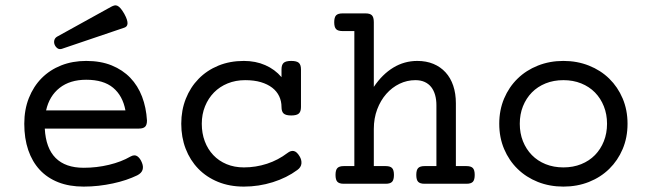

<svg xmlns="http://www.w3.org/2000/svg" viewBox="-20 -691 2438 722"><path d="M148.4 -207.5Q152.3 -133.8 189.2 -96.9Q226.1 -60.1 294.4 -60.1Q343.8 -60.1 390.1 -71.3Q436.5 -82.5 470.2 -102.1Q485.8 -110.8 496.3 -103.5Q506.8 -96.2 513.2 -80.6Q520 -64.9 516.1 -52.5Q512.2 -40 496.1 -31.7Q477.1 -22.5 453.9 -14.6Q430.7 -6.8 404.5 -1.2Q378.4 4.4 350.6 7.6Q322.8 10.7 294.4 10.7Q240.7 10.7 199.2 -5.6Q157.7 -22 129.4 -52.5Q101.1 -83 86.2 -126.7Q71.3 -170.4 71.3 -225.6Q71.3 -278.8 88.6 -322.5Q106 -366.2 136.7 -397.2Q167.5 -428.2 210.2 -445.1Q252.9 -461.9 304.2 -461.9Q358.4 -461.9 399.9 -445.1Q441.4 -428.2 470 -398.4Q498.5 -368.7 514.2 -327.6Q529.8 -286.6 532.7 -237.8Q532.7 -221.2 525.6 -214.4Q518.6 -207.5 502 -207.5ZM304.2 -391.1Q243.2 -391.1 204.3 -360.6Q165.5 -330.1 153.3 -275.9H451.7Q441.4 -331.1 405.3 -361.1Q369.1 -391.1 304.2 -391.1ZM397.9 -665.5Q404.3 -668.9 409.9 -670.4Q415.5 -671.9 421.1 -669.4Q426.8 -667 433.1 -659.9Q439.5 -652.8 447.3 -639.2Q454.6 -626 457.3 -616.9Q460 -607.9 459.5 -601.8Q459 -595.7 455.6 -592Q452.1 -588.4 447.3 -586.9L212.4 -507.3Q203.1 -504.4 196 -509.5Q189 -514.6 185.5 -522.9Q182.1 -531.2 184.3 -539.8Q186.5 -548.3 194.8 -553.2Z M1038.6 -288.6Q1038.6 -310.5 1029.8 -329.1Q1021 -347.7 1003.7 -361.1Q986.3 -374.5 960.9 -382.1Q935.5 -389.6 901.9 -389.6Q866.2 -389.6 836.2 -377.4Q806.2 -365.2 784.7 -343.3Q763.2 -321.3 751 -291.3Q738.8 -261.2 738.8 -225.6Q738.8 -189.9 750 -159.9Q761.2 -129.9 782 -107.9Q802.7 -85.9 832 -73.7Q861.3 -61.5 897 -61.5Q941.9 -61.5 983.9 -75.2Q1025.9 -88.9 1061 -115.7Q1073.7 -125.5 1085 -123Q1096.2 -120.6 1106.4 -103.5Q1114.7 -90.3 1113.5 -76.2Q1112.3 -62 1098.1 -51.8Q1058.6 -22.5 1005.9 -5.9Q953.1 10.7 897 10.7Q843.3 10.7 799.8 -7.1Q756.3 -24.9 725.6 -56.6Q694.8 -88.4 678.2 -131.6Q661.6 -174.8 661.6 -225.6Q661.6 -276.4 678.7 -319.6Q695.8 -362.8 726.8 -394.5Q757.8 -426.3 801 -444.1Q844.2 -461.9 897 -461.9Q941.4 -461.9 977.5 -446Q1013.7 -430.2 1038.6 -400.9V-430.2Q1038.6 -447.3 1046.6 -454.6Q1054.7 -461.9 1075.2 -461.9Q1095.7 -461.9 1103.8 -454.6Q1111.8 -447.3 1111.8 -430.2V-288.6Q1111.8 -271.5 1103.8 -264.2Q1095.7 -256.8 1075.2 -256.8Q1054.7 -256.8 1046.6 -264.2Q1038.6 -271.5 1038.6 -288.6Z M1312.5 -574.2H1267.6Q1251 -574.2 1243.9 -581.5Q1236.8 -588.9 1236.8 -607.4Q1236.8 -626 1243.9 -633.3Q1251 -640.6 1267.6 -640.6H1355Q1371.6 -640.6 1378.7 -633.3Q1385.7 -626 1385.7 -607.4V-364.3Q1417.5 -411.6 1459 -436.8Q1500.5 -461.9 1549.3 -461.9Q1583 -461.9 1609.9 -450.7Q1636.7 -439.5 1655.5 -418.9Q1674.3 -398.4 1684.3 -368.9Q1694.3 -339.4 1694.3 -302.7V-66.4H1734.4Q1751 -66.4 1758.1 -59.1Q1765.1 -51.8 1765.1 -33.2Q1765.1 -14.6 1758.1 -7.3Q1751 0 1734.4 0H1576.2Q1559.6 0 1552.5 -7.3Q1545.4 -14.6 1545.4 -33.2Q1545.4 -51.8 1552.5 -59.1Q1559.6 -66.4 1576.2 -66.4H1621.1V-295.4Q1621.1 -316.4 1616.2 -333.7Q1611.3 -351.1 1601.6 -363.5Q1591.8 -376 1576.9 -382.8Q1562 -389.6 1542 -389.6Q1510.7 -389.6 1482.4 -376Q1454.1 -362.3 1432.6 -337.9Q1411.1 -313.5 1398.4 -279.8Q1385.7 -246.1 1385.7 -206.1V-66.4H1430.7Q1447.3 -66.4 1454.3 -59.1Q1461.4 -51.8 1461.4 -33.2Q1461.4 -14.6 1454.3 -7.3Q1447.3 0 1430.7 0H1272.5Q1255.9 0 1248.8 -7.3Q1241.7 -14.6 1241.7 -33.2Q1241.7 -51.8 1248.8 -59.1Q1255.9 -66.4 1272.5 -66.4H1312.5Z M1857.4 -225.6Q1857.4 -277.3 1875.7 -320.6Q1894 -363.8 1926.3 -395.3Q1958.5 -426.8 2002.7 -444.3Q2046.9 -461.9 2098.6 -461.9Q2150.4 -461.9 2194.6 -444.3Q2238.8 -426.8 2271 -395.3Q2303.2 -363.8 2321.5 -320.6Q2339.8 -277.3 2339.8 -225.6Q2339.8 -173.8 2321.5 -130.6Q2303.2 -87.4 2271 -55.9Q2238.8 -24.4 2194.6 -6.8Q2150.4 10.7 2098.6 10.7Q2046.9 10.7 2002.7 -6.8Q1958.5 -24.4 1926.3 -55.9Q1894 -87.4 1875.7 -130.6Q1857.4 -173.8 1857.4 -225.6ZM1934.6 -225.6Q1934.6 -189.9 1946.5 -159.9Q1958.5 -129.9 1980 -107.9Q2001.5 -85.9 2031.7 -73.7Q2062 -61.5 2098.6 -61.5Q2135.3 -61.5 2165.5 -73.7Q2195.8 -85.9 2217.3 -107.9Q2238.8 -129.9 2250.7 -159.9Q2262.7 -189.9 2262.7 -225.6Q2262.7 -261.2 2250.7 -291.3Q2238.8 -321.3 2217.3 -343.3Q2195.8 -365.2 2165.5 -377.4Q2135.3 -389.6 2098.6 -389.6Q2062 -389.6 2031.7 -377.4Q2001.5 -365.2 1980 -343.3Q1958.5 -321.3 1946.5 -291.3Q1934.6 -261.2 1934.6 -225.6Z"/></svg>

Font: Courier Prime
Style: Regular
Weight: 400
Designer: Alan Dague-Greene
Foundry: Quote-Unquote Apps
Version: Version 1.203